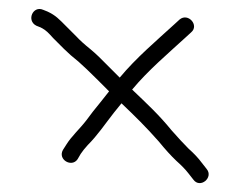

<svg xmlns="http://www.w3.org/2000/svg" viewBox="-20 -518 540 433"><path d="M62 -460 72 -456C84.3 -449.8 89.5 -443.5 100 -432L124 -408C133.3 -398.7 144.3 -389 157 -379C168.3 -369 182 -356 198 -340L226 -312L207 -288C194.3 -272.7 183.7 -259 175 -247C159.4 -226.6 141.3 -211.1 129 -191L122 -180C109.5 -158.1 141.9 -139.4 155 -159L162 -171C166 -177 171.3 -183.7 178 -191C200.3 -213.3 215.5 -236.5 237 -264L254 -285C285.2 -255.2 309.4 -231.5 338 -199C352.7 -181 366 -166.3 378 -155C389.3 -145 398.3 -135.7 405 -127L416 -113C431.2 -91.8 462.3 -117.5 446 -137L435 -151C427.7 -161 417.7 -171.7 405 -183C394.3 -193.7 381.7 -207.3 367 -224C337.7 -260 311.4 -284 278 -316C314.3 -359.6 358.9 -397.2 399 -434L411 -445C430 -460.8 404.2 -490 385 -474L373 -463C331.8 -425.3 287.3 -387.8 250 -343L226 -367C209.3 -384.3 195.3 -397.7 184 -407C170.7 -417.7 160 -427.3 152 -436L128 -460C113.6 -474.4 105.6 -483.4 87 -492L77 -496C54.1 -505.8 39.1 -471.4 62 -460Z"/></svg>

Font: Just Breathe
Style: Regular
Weight: 400
Foundry: Cannot Into Space Fonts
Version: Version 0.72